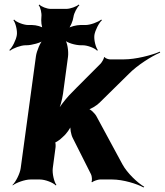

<svg xmlns="http://www.w3.org/2000/svg" viewBox="-20 -789 724 844"><path d="M300 -182 380 -23C384 -16 386 5 382 11L385 12C390 7 411 0 419 0H473C521 0 582 19 611 35L614 32C585 15 539 -28 518 -67L405 -276C399 -289 377 -311 366 -311L365 -307C376 -307 405 -325 417 -337L546 -464C584 -503 647 -542 684 -558L683 -562C646 -546 576 -528 525 -528H463C457 -528 441 -533 441 -538L437 -537C438 -532 427 -514 422 -509C376 -462 329 -417 283 -369C264 -348 240 -317 230 -298L234 -297C244 -316 253 -350 257 -377L279 -540C282 -564 276 -604 265 -616L263 -614C273 -601 312 -590 336 -590H344C365 -590 398 -577 407 -566L410 -569C401 -580 392 -614 395 -635C398 -655 415 -689 428 -700L425 -703C412 -692 377 -679 356 -679H333C317 -679 287 -672 277 -663L279 -660C289 -669 301 -698 303 -715C305 -731 319 -757 329 -766L326 -769C316 -760 289 -750 272 -750H202C186 -750 161 -760 153 -769L150 -766C158 -757 164 -731 162 -715C160 -698 162 -669 170 -660L174 -663C166 -672 138 -679 121 -679H104C84 -679 51 -692 42 -703L39 -700C48 -689 57 -655 54 -635C51 -614 34 -580 21 -569L24 -566C37 -577 72 -590 92 -590H96C119 -590 160 -601 174 -613L171 -616C157 -604 141 -564 138 -542L71 -50C68 -26 49 11 35 24L36 26C51 14 90 0 114 0H155C179 0 214 14 225 26L228 24C218 11 209 -26 212 -50L224 -140C225 -146 225 -164 221 -166L219 -162C223 -161 239 -172 244 -176L256 -187C272 -200 290 -226 294 -240H290C287 -226 292 -197 300 -182Z"/></svg>

Font: Asimov
Style: EdgeIt
Weight: 500
Designer: Google
Version: Version 2.000980: 2014